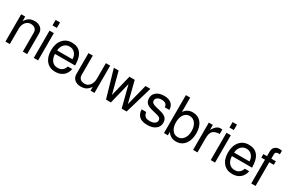

<svg xmlns="http://www.w3.org/2000/svg" viewBox="117 -1951 4736 3193"><g transform="rotate(30 2485.0 -354.5)"><path d="M60 -524H137V-436Q172 -491 212.5 -515Q253 -539 320 -539Q387 -539 432 -500Q477 -461 477 -396V0H394V-363Q394 -410 365 -438Q336 -466 279 -466Q222 -466 183 -417.5Q144 -369 144 -289V0H60Z M687 -729V-624H603V-729ZM687 -524V0H604V-524Z M878 -302H1173Q1173 -370 1132 -416Q1091 -462 1028 -462Q965 -462 924 -418.5Q883 -375 878 -302ZM1262 -234H876Q878 -152 918.5 -103Q959 -54 1030 -54Q1132 -54 1167 -159H1251Q1235 -73 1176 -25Q1117 23 1027 23Q917 23 853 -51.5Q789 -126 789 -255Q789 -384 854.5 -461.5Q920 -539 1029 -539Q1262 -539 1262 -234Z M1769 0H1694V-73Q1657 -21 1617 1Q1577 23 1510 23Q1443 23 1397.5 -16Q1352 -55 1352 -120V-524H1435V-153Q1435 -106 1464 -78Q1493 -50 1550.5 -50Q1608 -50 1647 -98.5Q1686 -147 1686 -227V-524H1769Z M2387 0H2292L2186 -411L2085 0H1991L1839 -524H1931L2038 -116L2138 -524H2240L2343 -116L2447 -524H2541Z M2673 -156Q2679 -109 2705.5 -81.5Q2732 -54 2794 -54Q2856 -54 2889.5 -76.5Q2923 -99 2923 -132Q2923 -165 2904 -182Q2885 -199 2842 -209L2764 -228Q2671 -250 2634.5 -283.5Q2598 -317 2598 -384.5Q2598 -452 2653 -495.5Q2708 -539 2799 -539Q2890 -539 2939 -497Q2988 -455 2989 -378H2901Q2898 -462 2796 -462Q2745 -462 2715 -440.5Q2685 -419 2685 -387Q2685 -355 2708 -337.5Q2731 -320 2782 -308L2862 -289Q2940 -270 2975 -235.5Q3010 -201 3010 -143Q3010 -67 2951.5 -22Q2893 23 2794 23Q2591 23 2585 -156Z M3486 -257.5Q3486 -349 3444.5 -405Q3403 -461 3335 -461Q3267 -461 3227 -405.5Q3187 -350 3187 -258Q3187 -166 3227 -110.5Q3267 -55 3334 -55Q3401 -55 3443.5 -110.5Q3486 -166 3486 -257.5ZM3104 -729H3187V-453Q3244 -539 3348.5 -539Q3453 -539 3513 -465Q3573 -391 3573 -262.5Q3573 -134 3511 -55.5Q3449 23 3343.5 23Q3238 23 3179 -67V0H3104Z M3915 -451Q3831 -449 3789 -412Q3747 -375 3747 -272V0H3663V-524H3740V-429Q3776 -488 3809.5 -513.5Q3843 -539 3883 -539Q3894 -539 3915 -536Z M4085 -729V-624H4001V-729ZM4085 -524V0H4002V-524Z M4276 -302H4571Q4571 -370 4530 -416Q4489 -462 4426 -462Q4363 -462 4322 -418.5Q4281 -375 4276 -302ZM4660 -234H4274Q4276 -152 4316.5 -103Q4357 -54 4428 -54Q4530 -54 4565 -159H4649Q4633 -73 4574 -25Q4515 23 4425 23Q4315 23 4251 -51.5Q4187 -126 4187 -255Q4187 -384 4252.5 -461.5Q4318 -539 4427 -539Q4660 -539 4660 -234Z M4950 -524V-456H4863V0H4780V-456H4710V-524H4780V-613Q4780 -669 4812.5 -700.5Q4845 -732 4903 -732Q4926 -732 4950 -727V-658Q4931 -659 4921 -659Q4863 -659 4863 -606V-524Z"/></g></svg>

Font: Autonym
Style: Regular
Weight: 500
Version: Version 1.0.20131126